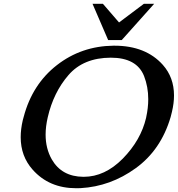

<svg xmlns="http://www.w3.org/2000/svg" viewBox="-20 -954 927 1001"><path d="M462.4 -934.1H516.6L600.6 -836.9L730 -934.1H783.7L614.7 -745.1H543.9ZM571.8 -715.8H576.7Q739.7 -715.8 829.1 -615.7Q887.2 -550.3 887.2 -456.1Q887.2 -416 876.5 -371.1Q873.5 -357.4 869.6 -343.8Q819.3 -172.4 687.5 -77.1Q556.2 18.1 399.9 26.9Q388.7 27.3 377 27.3Q235.8 27.3 149.9 -69.8Q87.9 -139.6 87.9 -238.8Q87.9 -280.3 98.6 -326.7Q100.6 -335.4 103.5 -344.7Q148.4 -514.6 276.4 -614.3Q404.3 -713.9 571.8 -715.8ZM557.6 -653.3Q415 -652.8 336.9 -562.5Q258.8 -472.2 229 -342.8Q217.8 -294.4 217.8 -252Q217.8 -179.7 250 -123Q301.8 -33.2 414.1 -32.2H416.5Q526.4 -32.2 620.1 -127Q714.4 -223.1 741.7 -339.8L742.2 -342.8Q752.9 -391.6 752.9 -437Q752.9 -501.5 731 -557.6Q692.9 -653.3 557.6 -653.3Z"/></svg>

Font: Caudex
Style: Bold
Weight: 700
Italic angle: -13°
Version: Version 1.04